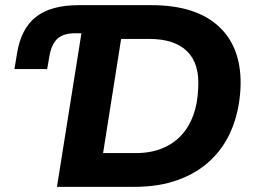

<svg xmlns="http://www.w3.org/2000/svg" viewBox="-20 -725 993 745"><path d="M201 0 296 -596H272Q226 -596 202.5 -574.5Q179 -553 171 -503L163 -457H36L46 -517Q61 -613 119 -659Q177 -705 286 -705H567Q742 -705 831.5 -620Q921 -535 913 -379Q908 -294 879.5 -224.5Q851 -155 799 -105Q747 -55 672.5 -27.5Q598 0 502 0ZM380 -131H507Q564 -131 608.5 -149Q653 -167 683.5 -200Q714 -233 730.5 -279Q747 -325 749 -383Q755 -477 706.5 -525.5Q658 -574 558 -574H450Z"/></svg>

Font: Nunito Sans 10pt ExtraBold
Style: Italic
Weight: 800
Italic angle: -9°
Designer: Vernon Adams
Foundry: Vernon Adams
Version: Version 3.101;gftools[0.9.27]